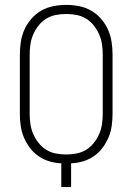

<svg xmlns="http://www.w3.org/2000/svg" viewBox="-20 -763 540 783"><path d="M230 0V-97Q205 -98 181.5 -105Q158 -112 137.5 -126Q117 -140 102 -160Q87 -180 77.5 -202.5Q68 -225 64.5 -249.5Q61 -274 61 -299V-540Q61 -566 65 -592.5Q69 -619 80 -643Q91 -667 108.5 -687Q126 -707 149 -720Q172 -733 198 -738Q224 -743 250 -743Q276 -743 302 -738Q328 -733 351 -720Q374 -707 391.5 -687Q409 -667 420 -643Q431 -619 435 -592.5Q439 -566 439 -540V-299Q439 -274 435.5 -249.5Q432 -225 422.5 -202.5Q413 -180 398 -160Q383 -140 362.5 -126Q342 -112 318.5 -105Q295 -98 270 -97V0ZM250 -133Q271 -133 292 -137Q313 -141 331 -152Q349 -163 362.5 -180Q376 -197 384.5 -216.5Q393 -236 396 -257Q399 -278 399 -299V-540Q399 -561 396 -582Q393 -603 384.5 -622.5Q376 -642 362.5 -659Q349 -676 331 -687Q313 -698 292 -702Q271 -706 250 -706Q229 -706 208 -702Q187 -698 169 -687Q151 -676 137.5 -659Q124 -642 115.5 -622.5Q107 -603 104 -582Q101 -561 101 -540V-299Q101 -278 104 -257Q107 -236 115.5 -216.5Q124 -197 137.5 -180Q151 -163 169 -152Q187 -141 208 -137Q229 -133 250 -133Z"/></svg>

Font: Iosevka SS18 Extralight
Style: Regular
Weight: 200
Monospace: yes
Designer: Belleve Invis
Foundry: Belleve Invis
Version: Version 25.1.1; ttfautohint (v1.8.4)